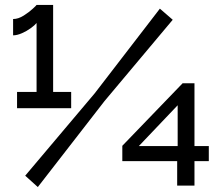

<svg xmlns="http://www.w3.org/2000/svg" viewBox="-20 -751 893 777"><path d="M268 -379V-313H49V-379H128V-658Q121 -649 104.5 -637Q88 -625 68.5 -616.5Q49 -608 33 -608V-674Q54 -674 76 -688Q98 -702 113 -716Q128 -730 128 -731H195V-379ZM82 -40 363 -373 627 -716 679 -671 403 -342 133 6ZM697 0V-99H475V-161L719 -414H767V-160H825V-99H767V0ZM542 -160H699V-325Z"/></svg>

Font: Raleway Thin SemiBold
Style: Regular
Weight: 600
Version: Version 4.026